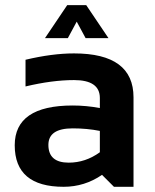

<svg xmlns="http://www.w3.org/2000/svg" viewBox="-20 -718 594 738"><path d="M36.6 -159.7Q36.6 -312.5 259.3 -312.5Q311.5 -312.5 363.8 -302.7V-341.3Q363.8 -410.2 264.6 -410.2Q180.7 -410.2 78.1 -385.7V-488.3Q180.7 -512.7 264.6 -512.7Q493.2 -512.7 493.2 -343.8V0H418L372.1 -45.9Q305.2 0 224.6 0Q36.6 0 36.6 -159.7ZM259.3 -224.6Q166 -224.6 166 -161.1Q166 -92.8 244.1 -92.8Q308.6 -92.8 363.8 -132.8V-214.8Q314.9 -224.6 259.3 -224.6ZM238.3 -698.2H311.5L397 -571.3H309.1L274.9 -634.8L240.7 -571.3H152.8Z"/></svg>

Font: SansationBold
Style: Bold
Weight: 700
Designer: Bernd Montag
Version: Version 1.301